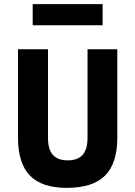

<svg xmlns="http://www.w3.org/2000/svg" viewBox="-20 -893 654 928"><path d="M307 -118Q356 -118 379.5 -144.5Q403 -171 403 -226V-655H547V-228Q547 -103 487.5 -44Q428 15 303 15Q182 15 124.5 -44.5Q67 -104 67 -228V-655H212V-226Q212 -171 235.5 -144.5Q259 -118 307 -118ZM476 -771H138V-873H476Z"/></svg>

Font: Intel One Mono
Style: Bold
Weight: 700
Monospace: yes
Designer: Fred Shallcrass
Foundry: Frere-Jones Type LLC
Version: Version 1.400;hotconv 1.1.0;makeotfexe 2.6.0;FJTRelease1.4